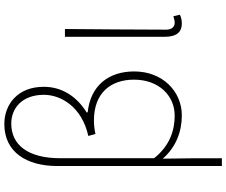

<svg xmlns="http://www.w3.org/2000/svg" viewBox="-99 -748 1045 887"><g transform="rotate(-90 423.5 -304.5)"><path d="M136 -548C136 -700 199 -775 296 -775C367 -775 429 -725 429 -624C429 -546 374 -449 239 -419L248 -386C269 -391 291 -393 311 -393C438 -393 499 -315 499 -208C499 -93 425 -20 333 -20C267 -20 195 -41 136 -115ZM100 198H136C136 103 136 18 134 -75C189 -12 262 13 334 13C444 13 537 -75 537 -207C537 -326 471 -409 348 -422V-427C422 -473 466 -541 466 -625C466 -746 384 -807 294 -807C164 -807 100 -704 100 -562Z M758 13C776 13 789 9 799 4L792 -26C779 -22 771 -20 761 -20C744 -20 730 -33 730 -59C730 -217 732 -368 733 -527H697V-66C697 -10 720 13 758 13Z"/></g></svg>

Font: Genne Gothic ExtraLight
Style: Regular
Weight: 250
Designer: Ryoko NISHIZUKA (kana & ideographs); Paul D. Hunt (Latin, Greek & Cyrillic); Wenlong ZHANG (bopomofo); Sandoll Communica
Foundry: Adobe Systems Incorporated
Version: Version 1.004;PS 1.004;hotconv 16.6.51;makeotf.lib2.5.65220